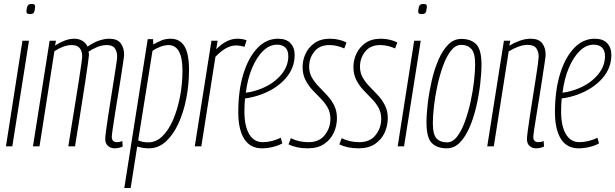

<svg xmlns="http://www.w3.org/2000/svg" viewBox="-20 -737 3099 967"><path d="M140 -717Q148 -717 152.5 -714.5Q157 -712 157 -703Q155 -681 150.5 -673.5Q146 -666 130 -666Q122 -666 117.5 -669Q113 -672 113 -681Q115 -702 120 -709.5Q125 -717 140 -717ZM10 0 93 -532H126L42 0Z M557 10Q538 10 524 -2Q510 -14 510 -37Q510 -47 514 -78.5Q518 -110 525 -154.5Q532 -199 539.5 -247Q547 -295 554 -338.5Q561 -382 565.5 -412.5Q570 -443 570 -451Q570 -477 558.5 -493.5Q547 -510 518 -510Q493 -510 469.5 -500Q446 -490 426 -477Q428 -467 428 -459Q427 -450 422.5 -415.5Q418 -381 410.5 -332.5Q403 -284 394.5 -230.5Q386 -177 378.5 -128.5Q371 -80 365 -45Q359 -10 358 0H324Q326 -11 331.5 -46.5Q337 -82 345 -131Q353 -180 361.5 -233Q370 -286 377.5 -333.5Q385 -381 389.5 -414Q394 -447 394 -454Q394 -478 382 -494Q370 -510 341 -510Q320 -510 297.5 -501.5Q275 -493 254 -479L179 0H146L230 -532H262L257 -508Q281 -523 305.5 -532.5Q330 -542 354 -542Q378 -542 395.5 -531Q413 -520 421 -502Q450 -523 478.5 -532.5Q507 -542 530 -542Q570 -542 587.5 -519.5Q605 -497 605 -462Q605 -455 600.5 -424Q596 -393 589 -348.5Q582 -304 574 -255.5Q566 -207 559 -162.5Q552 -118 547.5 -87Q543 -56 543 -48Q543 -21 570 -21Q575 -21 581 -22Q587 -23 596 -27L598 1Q587 6 577 8Q567 10 557 10Z M606 210 724 -540H751L752 -513Q773 -525 793.5 -533.5Q814 -542 839 -542Q886 -542 909 -504Q932 -466 932 -386Q932 -311 918 -240Q904 -169 877.5 -112.5Q851 -56 814 -23Q777 10 730 10Q713 10 698.5 7.5Q684 5 671 1L638 210ZM727 -20Q766 -20 797.5 -50.5Q829 -81 851.5 -133Q874 -185 886.5 -249.5Q899 -314 899 -382Q899 -510 828 -510Q810 -510 787.5 -501.5Q765 -493 748 -481L676 -30Q698 -20 727 -20Z M1076 -532 1069 -489Q1121 -542 1175 -542Q1202 -542 1222 -534L1211 -501Q1190 -508 1168 -508Q1144 -508 1119 -494.5Q1094 -481 1065 -451L994 0H961L1045 -532Z M1402 -15Q1381 -3 1353 3.5Q1325 10 1299 10Q1240 10 1210 -37.5Q1180 -85 1180 -172Q1180 -281 1205.5 -364Q1231 -447 1276 -494.5Q1321 -542 1380 -542Q1422 -542 1443 -519.5Q1464 -497 1464 -460Q1464 -395 1420 -344Q1376 -293 1305 -265Q1283 -256 1259.5 -250Q1236 -244 1214 -241Q1211 -209 1211 -176Q1211 -102 1235 -61.5Q1259 -21 1303 -21Q1347 -21 1394 -43ZM1375 -512Q1338 -512 1306 -481.5Q1274 -451 1250.5 -396.5Q1227 -342 1218 -270Q1259 -275 1302 -293Q1360 -318 1396 -360.5Q1432 -403 1432 -454Q1432 -483 1417 -497.5Q1402 -512 1375 -512Z M1433 -10 1445 -41Q1485 -21 1534 -21Q1588 -21 1616 -57Q1644 -93 1644 -138Q1644 -171 1630 -195.5Q1616 -220 1595 -241Q1574 -262 1553.5 -284Q1533 -306 1518.5 -334Q1504 -362 1504 -400Q1504 -434 1519 -466.5Q1534 -499 1564.5 -520.5Q1595 -542 1643 -542Q1666 -542 1688.5 -536.5Q1711 -531 1725 -523L1714 -493Q1698 -500 1679.5 -505Q1661 -510 1639 -510Q1589 -510 1563 -477Q1537 -444 1537 -401Q1537 -370 1551 -346Q1565 -322 1586 -300.5Q1607 -279 1628 -256.5Q1649 -234 1663 -206Q1677 -178 1677 -142Q1677 -104 1661.5 -69.5Q1646 -35 1613.5 -12.5Q1581 10 1530 10Q1473 10 1433 -10Z M1689 -10 1701 -41Q1741 -21 1790 -21Q1844 -21 1872 -57Q1900 -93 1900 -138Q1900 -171 1886 -195.5Q1872 -220 1851 -241Q1830 -262 1809.5 -284Q1789 -306 1774.5 -334Q1760 -362 1760 -400Q1760 -434 1775 -466.5Q1790 -499 1820.5 -520.5Q1851 -542 1899 -542Q1922 -542 1944.5 -536.5Q1967 -531 1981 -523L1970 -493Q1954 -500 1935.5 -505Q1917 -510 1895 -510Q1845 -510 1819 -477Q1793 -444 1793 -401Q1793 -370 1807 -346Q1821 -322 1842 -300.5Q1863 -279 1884 -256.5Q1905 -234 1919 -206Q1933 -178 1933 -142Q1933 -104 1917.5 -69.5Q1902 -35 1869.5 -12.5Q1837 10 1786 10Q1729 10 1689 -10Z M2113 -717Q2121 -717 2125.5 -714.5Q2130 -712 2130 -703Q2128 -681 2123.5 -673.5Q2119 -666 2103 -666Q2095 -666 2090.5 -669Q2086 -672 2086 -681Q2088 -702 2093 -709.5Q2098 -717 2113 -717ZM1983 0 2066 -532H2099L2015 0Z M2230 10Q2180 10 2154 -17.5Q2128 -45 2128 -119Q2128 -162 2134.5 -217Q2141 -272 2154 -329Q2167 -386 2187.5 -434Q2208 -482 2236.5 -511.5Q2265 -541 2303 -541Q2353 -541 2379 -513.5Q2405 -486 2405 -412Q2405 -369 2398.5 -313.5Q2392 -258 2379 -201.5Q2366 -145 2345.5 -97Q2325 -49 2296.5 -19.5Q2268 10 2230 10ZM2231 -20Q2260 -20 2282.5 -49.5Q2305 -79 2322 -126Q2339 -173 2350.5 -226.5Q2362 -280 2367.5 -329.5Q2373 -379 2373 -413Q2373 -470 2354 -490.5Q2335 -511 2303 -511Q2274 -511 2251 -481.5Q2228 -452 2211 -404.5Q2194 -357 2182.5 -303.5Q2171 -250 2165.5 -200.5Q2160 -151 2160 -118Q2160 -60 2178.5 -40Q2197 -20 2231 -20Z M2518 -532H2550L2545 -507Q2570 -522 2598 -532Q2626 -542 2653 -542Q2693 -542 2710.5 -519.5Q2728 -497 2728 -462Q2728 -454 2723.5 -423Q2719 -392 2712 -347.5Q2705 -303 2697.5 -254.5Q2690 -206 2682.5 -161.5Q2675 -117 2670.5 -86Q2666 -55 2666 -47Q2666 -21 2692 -21Q2697 -21 2703 -22Q2709 -23 2718 -27L2720 1Q2709 6 2699 8Q2689 10 2680 10Q2660 10 2647 -2Q2634 -14 2634 -36Q2634 -46 2638 -78Q2642 -110 2649 -154.5Q2656 -199 2663.5 -247.5Q2671 -296 2678 -339.5Q2685 -383 2689 -413.5Q2693 -444 2693 -451Q2693 -477 2681 -494Q2669 -511 2637 -511Q2615 -511 2589.5 -501.5Q2564 -492 2542 -478L2467 0H2434Z M2997 -15Q2976 -3 2948 3.5Q2920 10 2894 10Q2835 10 2805 -37.5Q2775 -85 2775 -172Q2775 -281 2800.5 -364Q2826 -447 2871 -494.5Q2916 -542 2975 -542Q3017 -542 3038 -519.5Q3059 -497 3059 -460Q3059 -395 3015 -344Q2971 -293 2900 -265Q2878 -256 2854.5 -250Q2831 -244 2809 -241Q2806 -209 2806 -176Q2806 -102 2830 -61.5Q2854 -21 2898 -21Q2942 -21 2989 -43ZM2970 -512Q2933 -512 2901 -481.5Q2869 -451 2845.5 -396.5Q2822 -342 2813 -270Q2854 -275 2897 -293Q2955 -318 2991 -360.5Q3027 -403 3027 -454Q3027 -483 3012 -497.5Q2997 -512 2970 -512Z"/></svg>

Font: Georama Condensed ExtraLight
Style: Italic
Weight: 200
Width: 3
Italic angle: -9°
Designer: Jean-Baptiste Levee
Foundry: Production Type
Version: Version 1.000